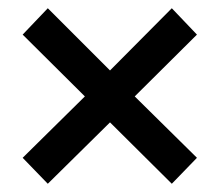

<svg xmlns="http://www.w3.org/2000/svg" viewBox="-20 -489 519 466"><path d="M96 -43 35 -106 186 -255 35 -405 96 -469 247 -318 397 -469 458 -405 307 -255 458 -106 397 -43 247 -192Z"/></svg>

Font: Archivo Narrow Medium
Style: Regular
Weight: 500
Designer: Hector Gatti
Foundry: Omnibus-Type
Version: Version 3.002